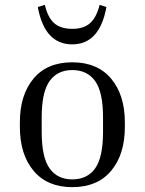

<svg xmlns="http://www.w3.org/2000/svg" viewBox="-20 -762 597 792"><path d="M495 -258V-238Q495 -125 438.5 -57.5Q382 10 278 10Q175 10 118.5 -57.5Q62 -125 62 -238V-258Q62 -370 118 -437.5Q174 -505 278 -505Q382 -505 438.5 -437.5Q495 -370 495 -258ZM405 -278Q405 -382 372.5 -427.5Q340 -473 278 -473Q217 -473 184.5 -427.5Q152 -382 152 -278V-218Q152 -113 184.5 -67.5Q217 -22 278 -22Q340 -22 372.5 -67.5Q405 -113 405 -218ZM278 -643Q325 -643 351.5 -666.5Q378 -690 391 -742L419 -733Q391 -579 278 -579Q164 -579 136 -733L165 -742Q177 -690 203.5 -666.5Q230 -643 278 -643Z"/></svg>

Font: Inria Serif
Style: Regular
Weight: 400
Designer: Black Foundry Team
Foundry: Black Foundry
Version: Version 1.000; ttfautohint (v1.8.3)